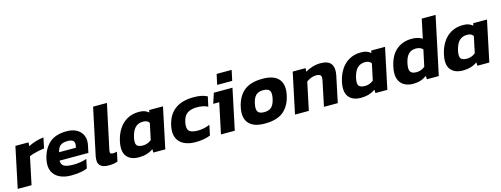

<svg xmlns="http://www.w3.org/2000/svg" viewBox="-23 -1411 5633 2159"><g transform="rotate(-15 2794.0 -332.0)"><path d="M-5 0 95 -474H248L244 -430Q279 -449 328 -464.5Q377 -480 424 -484L399 -363Q372 -360 339 -353.5Q306 -347 275.5 -338Q245 -329 223 -319L156 0Z M614 10Q539 10 482.5 -17.5Q426 -45 401 -100Q376 -155 393 -237Q417 -350 488 -417Q559 -484 693 -484Q765 -484 812.5 -455.5Q860 -427 879 -379Q898 -331 885 -270L867 -185H531Q532 -138 564 -119.5Q596 -101 675 -101Q714 -101 756 -108Q798 -115 827 -126L805 -21Q768 -5 719 2.5Q670 10 614 10ZM551 -278H747L751 -299Q759 -334 742 -354.5Q725 -375 675 -375Q617 -375 589.5 -351.5Q562 -328 551 -278Z M1053 10Q981 10 951.5 -24Q922 -58 938 -133L1053 -674H1214L1102 -149Q1098 -126 1105.5 -117.5Q1113 -109 1132 -109Q1159 -109 1181 -116L1158 -7Q1133 2 1109.5 6Q1086 10 1053 10Z M1407 10Q1309 10 1264 -47Q1219 -104 1243 -218Q1260 -297 1298 -356.5Q1336 -416 1395.5 -450Q1455 -484 1534 -484Q1575 -484 1600 -474.5Q1625 -465 1647 -447L1652 -474H1813L1713 0H1574L1573 -40Q1503 10 1407 10ZM1484 -107Q1537 -107 1582 -143L1622 -333Q1602 -366 1551 -366Q1494 -366 1459 -330.5Q1424 -295 1407 -218Q1394 -155 1411.5 -131Q1429 -107 1484 -107Z M2062 10Q1986 10 1930.5 -17.5Q1875 -45 1851.5 -100Q1828 -155 1845 -237Q1871 -362 1953 -423Q2035 -484 2170 -484Q2222 -484 2259 -476.5Q2296 -469 2329 -452L2304 -338Q2255 -365 2179 -365Q2109 -365 2066.5 -337Q2024 -309 2009 -237Q1995 -170 2018.5 -139.5Q2042 -109 2124 -109Q2197 -109 2263 -139L2238 -20Q2198 -4 2155 3Q2112 10 2062 10Z M2464 -549 2490 -670H2665L2639 -549ZM2361 0 2436 -355H2366L2405 -474H2622L2522 0Z M2869 10Q2741 10 2685.5 -53.5Q2630 -117 2655 -237Q2680 -356 2755 -420Q2830 -484 2974 -484Q3105 -484 3160 -420Q3215 -356 3190 -237Q3165 -117 3090 -53.5Q3015 10 2869 10ZM2896 -116Q2952 -116 2982 -144Q3012 -172 3026 -237Q3040 -302 3022 -330Q3004 -358 2948 -358Q2893 -358 2863 -330Q2833 -302 2819 -237Q2805 -172 2823 -144Q2841 -116 2896 -116Z M3223 0 3323 -474H3473L3470 -433Q3502 -453 3549.5 -468.5Q3597 -484 3647 -484Q3739 -484 3771 -436.5Q3803 -389 3785 -304L3721 0H3560L3621 -291Q3630 -331 3618 -348Q3606 -365 3562 -365Q3536 -365 3505 -353Q3474 -341 3452 -323L3384 0Z M3992 10Q3894 10 3849 -47Q3804 -104 3828 -218Q3845 -297 3883 -356.5Q3921 -416 3980.5 -450Q4040 -484 4119 -484Q4160 -484 4185 -474.5Q4210 -465 4232 -447L4237 -474H4398L4298 0H4159L4158 -40Q4088 10 3992 10ZM4069 -107Q4122 -107 4167 -143L4207 -333Q4187 -366 4136 -366Q4079 -366 4044 -330.5Q4009 -295 3992 -218Q3979 -155 3996.5 -131Q4014 -107 4069 -107Z M4597 10Q4538 10 4493.5 -15.5Q4449 -41 4430.5 -94.5Q4412 -148 4430 -233Q4457 -361 4530.5 -422.5Q4604 -484 4709 -484Q4785 -484 4832 -452L4879 -674H5040L4897 0H4758L4757 -40Q4723 -15 4684 -2.5Q4645 10 4597 10ZM4668 -107Q4721 -107 4766 -143L4807 -335Q4779 -366 4726 -366Q4675 -366 4642 -334Q4609 -302 4594 -232Q4579 -164 4596 -135.5Q4613 -107 4668 -107Z M5179 10Q5081 10 5036 -47Q4991 -104 5015 -218Q5032 -297 5070 -356.5Q5108 -416 5167.5 -450Q5227 -484 5306 -484Q5347 -484 5372 -474.5Q5397 -465 5419 -447L5424 -474H5585L5485 0H5346L5345 -40Q5275 10 5179 10ZM5256 -107Q5309 -107 5354 -143L5394 -333Q5374 -366 5323 -366Q5266 -366 5231 -330.5Q5196 -295 5179 -218Q5166 -155 5183.5 -131Q5201 -107 5256 -107Z"/></g></svg>

Font: Kanit SemiBold
Style: Italic
Weight: 600
Italic angle: -12°
Designer: Katatrad Team
Foundry: CadsonDemak
Version: Version 2.000; ttfautohint (v1.8.3)